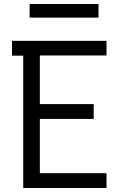

<svg xmlns="http://www.w3.org/2000/svg" viewBox="-20 -939 640 959"><path d="M96 0V-661H40V-735H512V-662H179V-419H448V-345H179V-74H512V0ZM472 -851H128V-919H472Z"/></svg>

Font: Nova
Style: Regular
Weight: 400
Monospace: yes
Designer: Belleve Invis
Foundry: Belleve Invis
Version: Version 24.1.4; ttfautohint (v1.8.4)